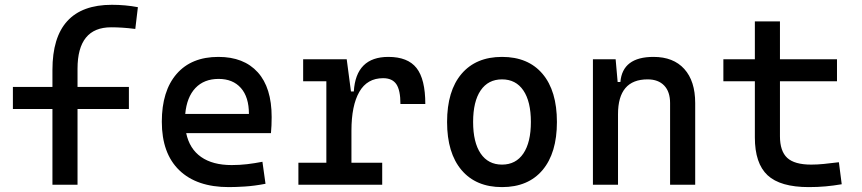

<svg xmlns="http://www.w3.org/2000/svg" viewBox="-20 -762 3556 792"><path d="M196.3 0V-312.5H33.2V-403.3H196.3V-473.6Q196.3 -742.2 441.4 -742.2Q497.1 -742.2 548.8 -732.4L538.1 -642.6Q507.3 -646.5 483.9 -647.9Q460.4 -649.4 438.5 -649.4Q299.8 -649.4 299.8 -478.5V-403.3H511.7V-312.5H299.8V0Z M923.8 9.8Q791.5 9.8 719.5 -59.8Q647.5 -129.4 647.5 -259.8Q647.5 -386.7 708.5 -457Q769.5 -527.3 880.9 -527.3Q985.8 -527.3 1043.2 -463.9Q1100.6 -400.4 1100.6 -279.3Q1100.6 -243.7 1097.7 -212.9H748Q761.7 -147.9 809.6 -114.5Q857.4 -81.1 935.5 -81.1Q967.8 -81.1 999 -84.7Q1030.3 -88.4 1062.5 -94.7L1075.2 -3.9Q1029.3 4.9 991.2 7.3Q953.1 9.8 923.8 9.8ZM744.1 -292H1006.8Q1006.8 -361.8 973.6 -399.2Q940.4 -436.5 881.8 -436.5Q821.8 -436.5 786.1 -398.9Q750.5 -361.3 744.1 -292Z M1429.7 -222.7V-90.8H1556.6V0H1210.9V-90.8H1326.2V-426.8H1230.5V-517.6H1410.2L1427.7 -384.8H1439.5Q1448.2 -527.3 1582 -527.3Q1662.1 -527.3 1698.2 -481.4Q1734.4 -435.5 1734.4 -333H1631.8Q1631.8 -389.6 1615 -414.6Q1598.1 -439.5 1560.5 -439.5Q1494.6 -439.5 1462.2 -383.1Q1429.7 -326.7 1429.7 -222.7Z M2050.8 9.8Q1943.4 9.8 1883.8 -60.5Q1824.2 -130.9 1824.2 -258.8Q1824.2 -387.2 1883.8 -457.3Q1943.4 -527.3 2050.8 -527.3Q2158.7 -527.3 2218 -457.3Q2277.3 -387.2 2277.3 -258.8Q2277.3 -130.9 2218 -60.5Q2158.7 9.8 2050.8 9.8ZM2050.8 -83Q2107.9 -83 2138.9 -128.9Q2169.9 -174.8 2169.9 -258.8Q2169.9 -343.3 2138.9 -388.9Q2107.9 -434.6 2050.8 -434.6Q1993.7 -434.6 1962.6 -388.9Q1931.6 -343.3 1931.6 -258.8Q1931.6 -174.8 1962.6 -128.9Q1993.7 -83 2050.8 -83Z M2744.1 0V-336.9Q2744.1 -383.8 2719.7 -409.2Q2695.3 -434.6 2651.4 -434.6Q2529.3 -434.6 2529.3 -291V0H2425.8V-517.6H2519.5L2527.8 -423.8H2539.1Q2547.9 -527.3 2675.8 -527.3Q2757.8 -527.3 2802.7 -477.5Q2847.7 -427.7 2847.7 -336.9V0Z M3316.4 9.8Q3198.7 9.8 3146.2 -39.1Q3093.8 -87.9 3093.8 -195.3V-426.8H2963.9V-517.6H3093.8V-673.8H3197.3V-517.6H3432.6V-426.8H3197.3V-200.2Q3197.3 -138.7 3227.3 -110.8Q3257.3 -83 3326.2 -83Q3350.6 -83 3377.9 -85.7Q3405.3 -88.4 3440.4 -92.8L3452.1 -2Q3418 3.9 3385.5 6.8Q3353 9.8 3316.4 9.8Z"/></svg>

Font: CaskaydiaCove NFP
Style: Regular
Weight: 400
Designer: Aaron Bell
Foundry: Saja Typeworks
Version: Version 2111.001; VTT 6.35;Nerd Fonts 3.1.1